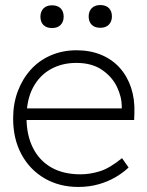

<svg xmlns="http://www.w3.org/2000/svg" viewBox="-20 -730 580 760"><path d="M32 -261Q32 -320 50.5 -369Q69 -418 102 -454.5Q135 -491 181.5 -511Q228 -531 283 -531Q337 -531 380.5 -513Q424 -495 454 -461.5Q484 -428 499 -382.5Q514 -337 512 -282L511 -255H69V-301H484L462 -283V-307Q462 -347 442.5 -387Q423 -427 383 -454Q343 -481 282 -481Q225 -481 180.5 -456Q136 -431 110.5 -383Q85 -335 85 -264Q85 -196 110 -145.5Q135 -95 182.5 -67.5Q230 -40 299 -40Q336 -40 375 -52Q414 -64 463 -104L489 -67Q467 -46 437 -28.5Q407 -11 370 -0.5Q333 10 290 10Q215 10 156.5 -24Q98 -58 65 -119Q32 -180 32 -261ZM331 -665Q331 -685 343 -697.5Q355 -710 377 -710Q399 -710 411 -698Q423 -686 423 -665Q423 -645 411 -632.5Q399 -620 377 -620Q355 -620 343 -632Q331 -644 331 -665ZM140 -664Q140 -684 152 -696.5Q164 -709 186 -709Q208 -709 220 -697Q232 -685 232 -664Q232 -644 220 -631.5Q208 -619 186 -619Q164 -619 152 -631Q140 -643 140 -664Z"/></svg>

Font: Mach ExtraLight
Style: Regular
Weight: 250
Version: Version 1.002